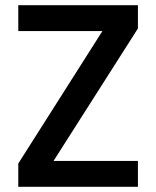

<svg xmlns="http://www.w3.org/2000/svg" viewBox="-20 -715 598 735"><path d="M185 -99H508V0H50V-89L372 -596H50V-695H508V-606Z"/></svg>

Font: Poppins-tnum Medium
Style: Regular
Weight: 500
Designer: Ninad Kale (Devanagari), Jonny Pinhorn (Latin)
Foundry: Indian Type Foundry
Version: Version 4.004